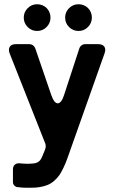

<svg xmlns="http://www.w3.org/2000/svg" viewBox="-20 -690 545 905"><path d="M155 -544Q129 -544 110.5 -562.5Q92 -581 92 -607Q92 -633 110.5 -651.5Q129 -670 155 -670Q181 -670 200 -652Q218 -633 218 -607Q218 -581 199.5 -562.5Q181 -544 155 -544ZM350 -544Q324 -544 305.5 -562.5Q287 -581 287 -607Q287 -633 305.5 -651.5Q324 -670 350 -670Q376 -670 395 -652Q413 -633 413 -607Q413 -581 394.5 -562.5Q376 -544 350 -544ZM127 195Q114 195 102.5 195Q91 195 80 194Q75 193 70 192.5Q65 192 60 192Q52 190 46.5 183.5Q41 177 41 168V109Q41 93 50.5 85.5Q60 78 76 80Q85 81 94 81.5Q103 82 113 82Q138 82 153 77Q167 71 174 58Q178 51 181.5 41.5Q185 32 190 21L194 10Q197 -1 194 -12L26 -437Q18 -457 26 -469.5Q34 -482 56 -482H116Q139 -482 147 -460L221 -244Q235 -203 252 -203Q270 -203 283 -245L353 -459Q360 -482 384 -482H442Q463 -482 471.5 -470.5Q480 -459 473 -439L297 58Q281 102 261 134Q235 170 202.5 182.5Q170 195 127 195Z"/></svg>

Font: Higure Gothic Black
Style: Regular
Weight: 900
Designer: Yoshimichi Ohira
Foundry: Positype
Version: Version 1.000